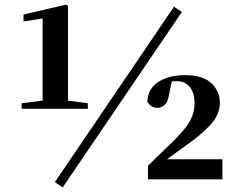

<svg xmlns="http://www.w3.org/2000/svg" viewBox="-20 -778 1028 833"><path d="M74 -306V-330L171 -342H272L361 -330V-306ZM165 -306V-698L82 -685V-715L267 -758L275 -752V-306ZM622 0V-59L727 -161Q776 -208 800 -246.5Q824 -285 824 -331Q824 -375 803.5 -400.5Q783 -426 747 -426Q736 -426 725.5 -425Q715 -424 704 -419L727 -432L713 -366Q708 -333 693 -321.5Q678 -310 663 -310Q634 -310 619 -338Q623 -396 669 -424Q715 -452 783 -452Q860 -452 897 -417Q934 -382 934 -332Q934 -282 894 -237.5Q854 -193 773 -137L672 -63L695 -102V-87H945V0ZM252 35 218 12 735 -749 769 -726Z"/></svg>

Font: Noto Serif TC ExtraLight Black
Style: Regular
Weight: 900
Version: Version 2.003-H1;hotconv 1.1.1;makeotfexe 2.6.0